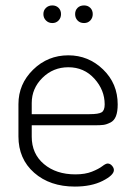

<svg xmlns="http://www.w3.org/2000/svg" viewBox="-20 -682 491 708"><path d="M48 -179V-298Q48 -372 102 -425Q156 -478 232 -478Q306 -478 360 -426Q414 -374 414 -297Q414 -270 407.5 -253.5Q401 -237 387 -230Q373 -223 361.5 -221.5Q350 -220 329 -220H97V-178Q97 -115 142 -77Q187 -39 258 -39Q294 -39 319 -49Q344 -59 357 -69Q370 -79 377 -79Q386 -79 393 -71Q400 -63 400 -55Q400 -36 358.5 -15Q317 6 256 6Q164 6 106 -45Q48 -96 48 -179ZM97 -261H310Q344 -261 355 -268Q366 -275 366 -297Q366 -350 328 -392Q290 -434 232 -434Q176 -434 136.5 -395Q97 -356 97 -302ZM149.5 -606.5Q140 -616 140 -630Q140 -644 149.5 -653Q159 -662 173 -662Q187 -662 196 -653Q205 -644 205 -630Q205 -616 196 -606.5Q187 -597 173 -597Q159 -597 149.5 -606.5ZM290 -662Q304 -662 313 -653Q322 -644 322 -630Q322 -616 313 -606.5Q304 -597 290 -597Q275 -597 266 -606.5Q257 -616 257 -630Q257 -644 266 -653Q275 -662 290 -662Z"/></svg>

Font: Terminal Dosis
Style: Light
Weight: 300
Designer: EdgarTolentino, PabloImpallari, IginoMarini
Foundry: EdgarTolentino, PabloImpallari, IginoMarini
Version: Version 1.006